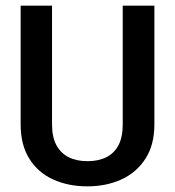

<svg xmlns="http://www.w3.org/2000/svg" viewBox="-20 -651 619 679"><path d="M414 -211V-631H526V-211Q526 -139 494.5 -90Q463 -41 409.5 -16.5Q356 8 289 8Q221 8 167.5 -16.5Q114 -41 83.5 -90Q53 -139 53 -211V-631H164V-211Q164 -166 179.5 -137.5Q195 -109 223 -95Q251 -81 289 -81Q328 -81 356 -95Q384 -109 399 -137.5Q414 -166 414 -211Z"/></svg>

Font: Placeholder Sans Medium
Style: Regular
Weight: 500
Designer: The Branx Europe S.L
Version: Version 1.006;Fontself Maker 3.5.7